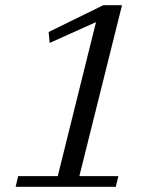

<svg xmlns="http://www.w3.org/2000/svg" viewBox="-20 -718 590 738"><path d="M50 -41H202L349 -633L171 -553L167 -595L377 -698H449L285 -41H435L425 0H40Z"/></svg>

Font: IBM Plex Serif
Style: Italic
Weight: 400
Italic angle: -14°
Designer: Mike Abbink, Paul van der Laan, Pieter van Rosmalen
Foundry: Bold Monday
Version: Version 3.001